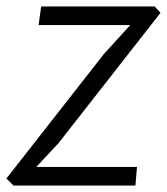

<svg xmlns="http://www.w3.org/2000/svg" viewBox="-30 -577 520 597"><path d="M391 0H12L-10 -22L293 -409L375 -499H90L98 -557H451L469 -537L152 -132L83 -58H396Z"/></svg>

Font: Merriweather Sans Variable Regular
Style: Italic
Weight: 300
Italic angle: -8°
Designer: Eben Sorkin
Foundry: Eben Sorkin
Version: Version 2.001